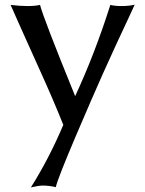

<svg xmlns="http://www.w3.org/2000/svg" viewBox="-20 -520 620 822"><path d="M25.4 -499Q65.4 -494.1 98.1 -494.1Q130.9 -494.1 151.4 -499Q165 -444.3 301.8 -108.4Q384.8 -287.1 451.2 -495.1L452.1 -499Q471.7 -494.1 500 -494.1Q533.2 -494.1 556.6 -500Q555.7 -497.1 530.8 -443.8Q505.9 -390.6 478.5 -332L419.9 -203.1Q377 -107.4 302.7 66.9Q228.5 241.2 218.8 281.2Q190.4 274.4 160.2 274.4Q148.4 274.4 112.3 282.2Q190.4 158.2 251 14.6Q207 -95.7 146.5 -228.5Q31.2 -484.4 25.4 -499Z"/></svg>

Font: GenEi LateMin P v2
Style: Medium
Weight: 500
Designer: o_tamon (Modified)
Foundry: o_tamon / Adobe Systems Incorporated / FONT 910 / Philipp H. Poll
Version: Version 2.1;Original Version 1.004